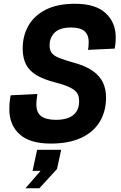

<svg xmlns="http://www.w3.org/2000/svg" viewBox="-20 -746 640 1019"><path d="M249.6 16Q138.6 16 84.1 -33.3Q29.6 -82.6 29.6 -165.4Q29.6 -189.6 31.6 -207.5Q33.6 -225.4 36.8 -240.2L178.4 -247.4Q177 -238.6 175 -221.7Q173 -204.8 173 -191.6Q173 -148.6 198.8 -129.3Q224.6 -110 277.6 -110Q315.2 -110 342.5 -120.4Q369.8 -130.8 384.9 -152.8Q400 -174.8 400 -209.2Q400 -227.4 394.6 -241.5Q389.2 -255.6 375.2 -267Q361.2 -278.4 336.2 -288.7Q311.2 -299 272 -308.8Q213.4 -324 175.3 -346.1Q137.2 -368.2 118.8 -402.8Q100.4 -437.4 100.4 -488.6Q100.4 -555.8 130.8 -609.5Q161.2 -663.2 222.9 -694.6Q284.6 -726 378.8 -726Q486.8 -726 540.5 -676.4Q594.2 -626.8 594.2 -548.4Q594.2 -531.2 592.6 -515.2Q591 -499.2 588.4 -488L446.8 -481.4Q448.8 -489 449.8 -500.8Q450.8 -512.6 450.8 -524.2Q450.8 -559.6 429.1 -579.8Q407.4 -600 357.6 -600Q297.8 -600 270.5 -573.3Q243.2 -546.6 243.2 -505Q243.2 -480.2 254.4 -465.1Q265.6 -450 293.8 -438.6Q322 -427.2 372.2 -413.2Q437 -395.4 474.1 -368.4Q511.2 -341.4 527 -306.7Q542.8 -272 542.8 -228.8Q542.8 -154.4 509 -99.1Q475.2 -43.8 409.7 -13.9Q344.2 16 249.6 16ZM115 253.2 195.2 160.8H152.8L177 49.2H304.6L282.6 150.8L189 253.2Z"/></svg>

Font: Geist Mono
Style: Italic
Weight: 400
Italic angle: -12°
Monospace: yes
Designer: Basement.studio, Andrés Briganti, Mateo Zaragoza
Foundry: Basement.studio, Vercel, Andrés Briganti, Guido Ferreyra, Mateo Zaragoza
Version: Version 1.500